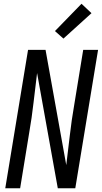

<svg xmlns="http://www.w3.org/2000/svg" viewBox="-20 -1000 541 1020"><path d="M8 0 129 -735H222L332 -123Q342 -202 351 -281.5Q360 -361 374 -441L422 -735H501L380 0H287L177 -612Q167 -533 158 -453.5Q149 -374 135 -294L87 0ZM317 -795 272 -835 413 -980 466 -930Z"/></svg>

Font: Iosevka Term Curly
Style: Italic
Weight: 400
Italic angle: -9°
Designer: Belleve Invis
Foundry: Belleve Invis
Version: Version 32.3.0